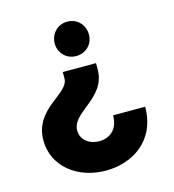

<svg xmlns="http://www.w3.org/2000/svg" viewBox="-112 -633 861 949"><g transform="rotate(-15 318.5 -158.5)"><path d="M318 -539C268 -539 231 -499 231 -450C231 -402 268 -363 318 -363C370 -363 406 -402 406 -450C406 -499 370 -539 318 -539ZM314 222C451 222 582 140 582 -33H418C418 40 372 73 320 73C266 73 227 40 227 -6C227 -101 403 -124 403 -272V-304H233V-272C233 -191 53 -167 53 -2C53 133 171 222 314 222Z"/></g></svg>

Font: Be Vietnam Pro ExtraBold
Style: Regular
Weight: 800
Designer: Lam Bao, Tony Le, Vietanh Nguyen
Foundry: Yellow Type Foundry
Version: Version 1.002